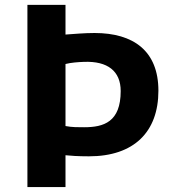

<svg xmlns="http://www.w3.org/2000/svg" viewBox="-20 -763 704 783"><path d="M91.8 0H247.1V-129.9C266.6 -127.9 296.9 -125.5 342.8 -125.5C526.4 -125.5 626 -225.1 626 -393.1C626 -554.7 524.9 -628.4 365.7 -628.4C323.7 -628.4 282.7 -624.5 247.1 -622.1V-743.2H91.8ZM247.1 -249V-502C270 -507.8 298.3 -509.8 321.8 -510.7C419.4 -514.6 472.2 -472.7 472.2 -391.6C472.2 -265.6 403.3 -244.1 323.2 -244.1C300.8 -244.1 273.4 -243.7 247.1 -249Z"/></svg>

Font: Merriweather Sans
Style: Bold
Weight: 700
Designer: Eben Sorkin ( eben@eyebytes.com )
Foundry: Eben Sorkin
Version: Version 1.003